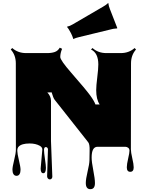

<svg xmlns="http://www.w3.org/2000/svg" viewBox="-20 -1019 1021 1333"><path d="M755.4 -816.4 530.3 -761.7Q504.9 -755.4 497.3 -751.5Q489.7 -747.6 489.3 -747.6Q482.4 -770 472.7 -788.8Q462.9 -807.6 456.8 -816.7Q450.7 -825.7 447.8 -828.9Q444.8 -832 444.8 -832.8Q444.8 -833.5 448.2 -834.5Q463.9 -837.4 485.4 -850.1L694.8 -972.2Q717.3 -985.4 724.1 -992.2Q731 -999 731.4 -999Q731.9 -999 732.4 -995.1Q734.9 -976.1 743.2 -955.6L779.8 -861.8Q794.4 -825.7 794.4 -824Q794.4 -822.3 791 -821.5Q787.6 -820.8 776.9 -820.1Q766.1 -819.3 755.4 -816.4ZM262.2 151.4 273.9 19Q273.9 3.4 256.3 -6.8Q227.5 -22.9 186 -22.9Q130.4 -22.9 109.4 -1Q100.1 8.8 100.1 27.6Q100.1 46.4 111.3 93.3Q122.6 140.1 122.6 159.4Q122.6 178.7 115.5 190.2Q108.4 201.7 94.7 201.7Q81.1 201.7 73.7 190.2Q66.4 178.7 66.4 159.2Q66.4 139.6 78.4 91.8Q90.3 43.9 90.3 19.5L89.8 -579.1Q89.8 -636.7 54.7 -675.3L64.9 -685.5Q104.5 -650.4 161.1 -650.4H307.1Q338.4 -650.4 360.1 -658Q381.8 -665.5 395 -688L411.1 -680.2Q398.4 -649.9 398.4 -623Q398.4 -601.1 475.6 -512.7Q576.2 -397.5 605 -357.9Q633.8 -318.4 642.6 -293.9H671.9Q647.9 -329.1 647.9 -393.1Q647.9 -422.9 655.3 -482.2Q662.6 -541.5 662.6 -571.3Q662.6 -651.4 611.8 -675.3L622.1 -685.5Q661.6 -650.4 718.3 -650.4H818.4Q875 -650.4 914.6 -685.5L924.3 -675.3Q889.6 -636.2 889.6 -579.1L888.7 17.1Q888.7 38.1 898.4 79.8Q908.2 121.6 908.2 142.6Q908.2 173.8 884.3 173.8Q860.4 173.8 860.4 142.6Q860.4 122.1 869.6 82.3Q878.9 42.5 878.9 27.6Q878.9 12.7 869.1 6.3Q859.4 0 850.1 0H657.2Q616.2 0 616.2 74.7Q616.2 105.5 627.7 163.8Q639.2 222.2 639.2 252Q639.2 294.4 607.4 294.4Q575.7 294.4 575.7 251.5Q575.7 224.1 588.1 171.9Q600.6 119.6 601.1 93.3L602.1 28.3Q603.5 -17.1 592.8 -30.8L358.9 -327.1Q349.6 -339.4 338.4 -377.9L308.6 -377Q334 -350.6 334 -318.4V-39.6L343.3 207.5Q343.3 215.3 338.6 220.9Q334 226.6 325.9 226.6Q317.9 226.6 312.5 220Q307.1 213.4 307.1 205.1L313 17.6Q313 11.7 308.6 6.8Q304.2 2 298.3 2Q285.6 2 285.6 21.5Q285.6 41 292.2 85.4Q298.8 129.9 298.8 146.5Q298.8 183.6 280.5 183.6Q262.2 183.6 262.2 151.4Z"/></svg>

Font: Nosifer
Style: Regular
Weight: 400
Version: Version 001.002